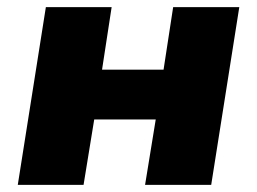

<svg xmlns="http://www.w3.org/2000/svg" viewBox="-20 -520 723 540"><path d="M30 0 109 -500H294L267 -324H440L467 -500H653L574 0H388L418 -184H245L215 0Z"/></svg>

Font: Nunito Sans 9pt Black
Style: Italic
Weight: 900
Italic angle: -9°
Version: Version 3.101;gftools[0.9.27]